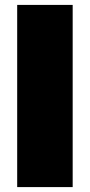

<svg xmlns="http://www.w3.org/2000/svg" viewBox="-20 -762 366 782"><path d="M50 0V-742H276V0Z"/></svg>

Font: Montserrat-Alt1 Black
Style: Regular
Weight: 900
Designer: Differentunic
Foundry: Differentunic
Version: Version 7.222